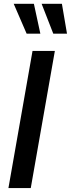

<svg xmlns="http://www.w3.org/2000/svg" viewBox="-20 -960 362 980"><path d="M23 0 146 -700H260L137 0ZM116 -788 50 -940.5H153L186 -788ZM252 -788 192.5 -940.5H296L322 -788Z"/></svg>

Font: Cabin SemiCondensedSemiBold
Style: Italic
Weight: 600
Width: 4
Italic angle: -10°
Designer: Pablo Impallari
Foundry: Pablo Impallari. http://www.impallari.com Igino Marini. http://www.ikern.com
Version: Version 3.001